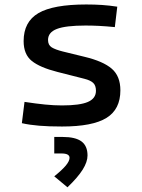

<svg xmlns="http://www.w3.org/2000/svg" viewBox="-20 -547 626 845"><path d="M252.9 9.8Q194.3 9.8 152.6 6.3Q110.8 2.9 76.2 -4.9L87.9 -98.6Q139.2 -90.8 178.5 -86.9Q217.8 -83 252.9 -83Q331.5 -83 366.9 -98.4Q402.3 -113.8 402.3 -147.5Q402.3 -170.9 389.9 -182.4Q377.4 -193.8 351.6 -200.2L232.4 -230.5Q155.8 -250 119.9 -278.8Q84 -307.6 84 -366.2Q84 -451.2 149.2 -489.3Q214.4 -527.3 359.4 -527.3Q397 -527.3 429.4 -525.1Q461.9 -522.9 496.1 -517.6L485.4 -427.7Q445.8 -431.6 415.5 -433.1Q385.3 -434.6 356.4 -434.6Q269.5 -434.6 230.5 -419.7Q191.4 -404.8 191.4 -371.1Q191.4 -348.6 207.5 -338.6Q223.6 -328.6 256.8 -320.3L352.5 -296.9Q434.1 -277.3 471.9 -244.6Q509.8 -211.9 509.8 -149.4Q509.8 -65.9 448.7 -28.1Q387.7 9.8 252.9 9.8ZM276.9 277.3 218.8 229Q253.4 201.2 269.8 181.4Q286.1 161.6 286.1 147.5Q286.1 128.4 250.5 128.4H218.8V55.7H255.4Q312 55.7 338.6 75.4Q365.2 95.2 365.2 137.2Q365.2 165.5 343.8 199.7Q322.3 233.9 276.9 277.3Z"/></svg>

Font: Cascadia Mono
Style: Regular
Weight: 400
Monospace: yes
Designer: Aaron Bell
Foundry: Saja Typeworks
Version: Version 2404.023